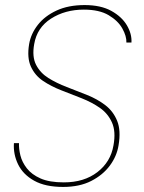

<svg xmlns="http://www.w3.org/2000/svg" viewBox="-20 -731 568 758"><path d="M229 7Q159 7 115 -17.5Q71 -42 51.5 -82Q32 -122 35 -166H55Q54 -144 60.5 -117.5Q67 -91 86 -66.5Q105 -42 140 -26.5Q175 -11 232 -11Q312 -11 364.5 -51.5Q417 -92 428 -157Q438 -212 422 -247.5Q406 -283 374.5 -305Q343 -327 302.5 -343Q262 -359 222 -374.5Q182 -390 150 -411.5Q118 -433 102 -468Q86 -503 95 -557Q102 -598 129.5 -633Q157 -668 203.5 -689.5Q250 -711 314 -711Q378 -711 419.5 -688Q461 -665 481 -631Q501 -597 499 -563H479Q480 -588 463 -618.5Q446 -649 409 -671Q372 -693 311 -693Q237 -693 181.5 -657.5Q126 -622 115 -557Q106 -507 122.5 -475Q139 -443 171 -423Q203 -403 243.5 -387.5Q284 -372 324 -356Q364 -340 395.5 -316Q427 -292 442.5 -254Q458 -216 448 -157Q441 -114 413.5 -77Q386 -40 340 -16.5Q294 7 229 7Z"/></svg>

Font: Poppins Variable
Style: Italic
Weight: 100
Italic angle: -10°
Designer: Jonny Pinhorn
Foundry: Indian Type Foundry
Version: Version 6.000